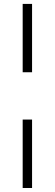

<svg xmlns="http://www.w3.org/2000/svg" viewBox="-20 -838 280 982"><path d="M144 123.5H96V-226.5H144ZM144 -468.5H96V-818H144Z"/></svg>

Font: Argentum Novus Light
Style: Regular
Weight: 300
Designer: Julieta Ulanovsky (font) & Cristiano Sobral (main changes)
Foundry: Julieta Ulanovsky (font) & Cristiano Sobral (main changes)
Version: Version 3.00;November 27, 2020;FontCreator 13.0.0.2655 64-bi